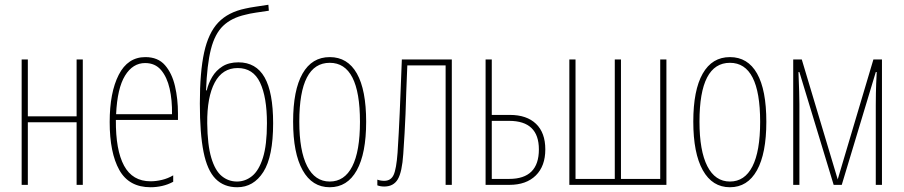

<svg xmlns="http://www.w3.org/2000/svg" viewBox="-20 -777 3798 807"><path d="M71 0V-527H97V-288H302V-527H328V0H302V-263H97V0Z M613 10Q522 10 481.5 -62.5Q441 -135 441 -264Q441 -388 479 -462.5Q517 -537 591 -537Q644 -537 673.5 -503Q703 -469 715.5 -415Q728 -361 728 -301V-273H467Q466 -146 501.5 -80.5Q537 -15 613 -15Q636 -15 661 -21Q686 -27 708 -40V-13Q686 -1 661.5 4.5Q637 10 613 10ZM468 -297H703Q704 -356 693 -404.5Q682 -453 657 -482.5Q632 -512 590 -512Q538 -512 505.5 -459Q473 -406 468 -297Z M977 10Q921 10 886 -25.5Q851 -61 835.5 -138.5Q820 -216 820 -342Q820 -474 838 -556.5Q856 -639 897.5 -682.5Q939 -726 1011 -741Q1028 -745 1055 -749Q1082 -753 1108 -757L1110 -732Q1083 -728 1056 -724Q1029 -720 1011 -715Q953 -702 918 -668.5Q883 -635 866.5 -570Q850 -505 846 -397H849Q856 -427 872 -454Q888 -481 915 -498Q942 -515 982 -515Q1056 -515 1092 -452Q1128 -389 1128 -259Q1128 -119 1087 -54.5Q1046 10 977 10ZM976 -14Q1011 -14 1039.5 -37Q1068 -60 1085 -113.5Q1102 -167 1102 -259Q1102 -369 1073 -430Q1044 -491 979 -491Q915 -491 882.5 -430Q850 -369 851 -259Q852 -168 868 -114Q884 -60 912 -37Q940 -14 976 -14Z M1366 10Q1292 10 1252 -61.5Q1212 -133 1212 -266Q1212 -398 1251.5 -467.5Q1291 -537 1366 -537Q1441 -537 1480 -468Q1519 -399 1519 -265Q1519 -132 1479.5 -61Q1440 10 1366 10ZM1366 -14Q1428 -14 1460.5 -77.5Q1493 -141 1493 -265Q1493 -513 1366 -513Q1238 -513 1238 -266Q1238 -143 1271 -78.5Q1304 -14 1366 -14Z M1595 7Q1579 7 1566 2V-22Q1579 -17 1595 -17Q1623 -17 1634.5 -42Q1646 -67 1651 -135Q1654 -180 1656 -219.5Q1658 -259 1660 -302Q1662 -345 1664 -399.5Q1666 -454 1669 -527H1879V0H1853V-502H1692Q1689 -438 1687.5 -389Q1686 -340 1684.5 -298.5Q1683 -257 1680.5 -217Q1678 -177 1675 -130Q1670 -54 1652 -23.5Q1634 7 1595 7Z M2021 0V-527H2047V-294H2123Q2194 -294 2233 -256.5Q2272 -219 2272 -149Q2272 -79 2232 -39.5Q2192 0 2121 0ZM2047 -25H2120Q2245 -25 2245 -149Q2245 -269 2120 -269H2047Z M2373 0V-527H2399V-25H2564V-527H2590V-25H2755V-527H2781V0Z M3048 10Q2974 10 2934 -61.5Q2894 -133 2894 -266Q2894 -398 2933.5 -467.5Q2973 -537 3048 -537Q3123 -537 3162 -468Q3201 -399 3201 -265Q3201 -132 3161.5 -61Q3122 10 3048 10ZM3048 -14Q3110 -14 3142.5 -77.5Q3175 -141 3175 -265Q3175 -513 3048 -513Q2920 -513 2920 -266Q2920 -143 2953 -78.5Q2986 -14 3048 -14Z M3314 0V-527H3350L3501 -23L3651 -527H3687V0H3661V-335Q3661 -350 3661.5 -384.5Q3662 -419 3665 -474H3661L3518 0H3484L3340 -474H3336Q3338 -431 3339 -392Q3340 -353 3340 -339V0Z"/></svg>

Font: Noto Sans ExtraCondensed Thin
Style: Regular
Weight: 100
Width: 2
Designer: Monotype Design Team
Foundry: Monotype Imaging Inc.
Version: Version 2.013; ttfautohint (v1.8.4.7-5d5b)